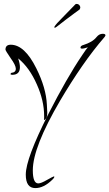

<svg xmlns="http://www.w3.org/2000/svg" viewBox="-20 -755 560 983"><path d="M161 208Q112 208 112 139Q112 57 228 -172Q275 -264 318 -339Q361 -414 401 -473Q412 -490 419.5 -500Q427 -510 430 -513Q428 -513 427 -512Q408 -506 402 -506Q392 -506 392 -511Q392 -521 408 -525Q430 -532 447 -542Q464 -552 475 -566Q488 -582 506 -582Q520 -582 520 -574Q520 -572 515 -565Q457 -498 400.5 -416.5Q344 -335 288 -240Q148 -1 148 117Q148 184 176 184Q190 184 221 166Q253 148 256 148Q258 148 258 150Q258 156 248 165Q204 208 161 208ZM205 -140Q206 -145 206 -150.5Q206 -156 206 -161Q206 -239 169 -322Q131 -409 73 -456Q82 -429 82 -411Q82 -372 43 -372Q34 -372 34 -376Q34 -379 38 -382Q61 -384 61 -403Q61 -421 34 -458Q8 -496 8 -501Q8 -526 35 -526Q106 -526 166 -405Q216 -305 220 -219L222 -179Q223 -147 205 -140ZM262 -613Q258 -612 258 -617Q263 -626 273 -637Q283 -648 296 -661L365 -732Q368 -735 371 -735Q387 -735 391 -719V-717Q391 -714 390 -711.5Q389 -709 387 -706Q379 -700 361.5 -687.5Q344 -675 318 -655Q293 -636 280 -625.5Q267 -615 262 -613Z"/></svg>

Font: Shalimar
Style: Regular
Weight: 400
Designer: Robert E. Leuschke
Foundry: Robert E. Leuschke
Version: Version 1.010; ttfautohint (v1.8.3)